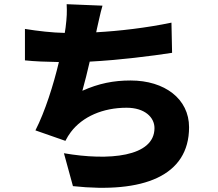

<svg xmlns="http://www.w3.org/2000/svg" viewBox="-20 -832 1040 916"><path d="M99 -694V-544C146 -539 201 -537 261 -536C235 -427 195 -300 149 -210L292 -160C301 -177 308 -189 318 -202C374 -276 471 -318 584 -318C671 -318 717 -272 717 -221C717 -83 498 -64 285 -101L328 56C663 92 882 8 882 -225C882 -360 766 -448 603 -448C522 -448 451 -434 373 -399C385 -442 397 -490 408 -538C545 -545 705 -565 801 -580L798 -724C678 -699 549 -684 439 -678L442 -693C451 -729 457 -765 469 -805L298 -812C300 -776 299 -749 293 -701L289 -675C230 -676 160 -684 99 -694Z"/></svg>

Font: Noto Sans CJK HK Black
Style: Regular
Weight: 900
Designer: Ryoko NISHIZUKA 西塚涼子 (kana, bopomofo & ideographs); Paul D. Hunt (Latin, Greek & Cyrillic); Sandoll Communications 산돌커뮤니
Foundry: Adobe
Version: Version 2.004;hotconv 1.0.118;makeotfexe 2.5.65603